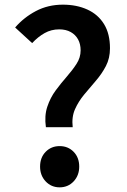

<svg xmlns="http://www.w3.org/2000/svg" viewBox="-20 -790 543 824"><path d="M177 -244Q170 -293 183 -332Q196 -371 219 -402Q242 -433 266.5 -461Q291 -489 308.5 -516Q326 -543 326 -574Q326 -601 315 -621Q304 -641 283.5 -652.5Q263 -664 234 -664Q200 -664 171.5 -648Q143 -632 118 -605L45 -672Q82 -715 134 -742.5Q186 -770 250 -770Q309 -770 355 -749Q401 -728 426.5 -686.5Q452 -645 452 -583Q452 -540 434.5 -506.5Q417 -473 391.5 -443.5Q366 -414 341.5 -384.5Q317 -355 302 -321.5Q287 -288 292 -244ZM236 14Q200 14 176 -11.5Q152 -37 152 -75Q152 -114 176 -138.5Q200 -163 236 -163Q272 -163 296 -138.5Q320 -114 320 -75Q320 -37 296 -11.5Q272 14 236 14Z"/></svg>

Font: Noto Sans SC SemiBold
Style: Regular
Weight: 600
Designer: Ryoko NISHIZUKA 西塚涼子 (kana, bopomofo & ideographs); Paul D. Hunt (Latin, Greek & Cyrillic); Sandoll Communications 산돌커뮤니
Foundry: Adobe
Version: Version 2.004-H2;hotconv 1.0.118;makeotfexe 2.5.65603